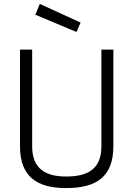

<svg xmlns="http://www.w3.org/2000/svg" viewBox="-20 -950 681 979"><path d="M144 -204V-697H82V-204C82 -49 169 9 317 9C472 9 558 -49 558 -204V-697H497V-204C497 -89 429 -50 317 -50C211 -50 144 -90 144 -204ZM183 -930 160 -875 370 -787 391 -835Z"/></svg>

Font: TitilliumText22L
Style: 250 wt
Weight: 300
Designer: Campivisivi
Foundry: Campivisivi
Version: 1.000